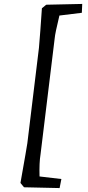

<svg xmlns="http://www.w3.org/2000/svg" viewBox="-20 -849 445 976"><path d="M102 103 84 81Q117 -105 119 -121L178 -606Q181 -636 185 -693Q189 -750 193 -807L215 -825L398 -829L396 -784L282 -770Q260 -679 258 -654L186 -64Q179 -22 181 48L292 61L283 107Z"/></svg>

Font: Andada Pro Medium
Style: Italic
Weight: 500
Italic angle: -7°
Designer: Carolina Giovagnoli
Foundry: Huerta Tipografica
Version: Version 3.005; ttfautohint (v1.8.4)